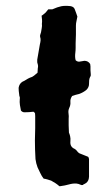

<svg xmlns="http://www.w3.org/2000/svg" viewBox="-20 -624 376 660"><path d="M292 -369Q292 -368 292 -365Q292 -362 290 -360Q287 -354 286.5 -348Q286 -342 286 -335Q286 -324 277 -315Q266 -306 252 -301Q246 -300 240 -298Q234 -296 228 -294Q221 -284 222 -273.5Q223 -263 218 -253Q214 -244 215.5 -234.5Q217 -225 216 -215Q216 -205 216 -193.5Q216 -182 217 -168Q219 -164 221 -156Q223 -148 222 -138Q220 -119 237 -112Q242 -109 245 -104.5Q248 -100 253 -97Q260 -94 268 -91Q276 -88 283 -85Q284 -84 285 -81.5Q286 -79 286 -77V-16Q286 -15 285.5 -13Q285 -11 285 -9Q282 3 271 8Q270 9 268 9.5Q266 10 265 12Q260 13 255.5 10.5Q251 8 243 7Q231 6 217 10Q203 14 187 16H184Q173 6 156 -3Q150 -5 143.5 -7Q137 -9 130 -10Q123 -19 118.5 -29Q114 -39 109 -49Q104 -62 102 -77Q101 -94 100.5 -110Q100 -126 100 -141Q101 -163 101 -184Q101 -205 101 -225Q101 -230 100.5 -233.5Q100 -237 95 -240Q88 -239 80 -238.5Q72 -238 64 -238Q57 -238 52 -244Q50 -253 48.5 -263Q47 -273 48 -284Q49 -288 47.5 -291.5Q46 -295 46 -299Q45 -305 44.5 -311Q44 -317 44 -322Q46 -336 57 -343Q64 -346 70 -350Q76 -354 83 -357Q91 -359 97 -364Q103 -369 109 -374Q109 -378 109.5 -382Q110 -386 110 -390Q112 -397 109 -406Q108 -408 108 -411.5Q108 -415 108 -419Q110 -432 112.5 -445Q115 -458 117 -471Q119 -479 119.5 -485Q120 -491 118 -497Q117 -501 118.5 -505Q120 -509 121 -513Q122 -520 123.5 -527.5Q125 -535 124 -542Q125 -549 124.5 -556Q124 -563 123 -570Q128 -573 130.5 -575.5Q133 -578 137 -581Q139 -583 141.5 -586.5Q144 -590 146 -592H160Q178 -600 190.5 -602.5Q203 -605 222 -603Q234 -601 237 -592Q239 -586 241.5 -580Q244 -574 246 -567Q245 -560 243 -552Q241 -544 241 -536Q241 -520 241 -505.5Q241 -491 240 -475Q240 -468 240 -459.5Q240 -451 239 -443Q237 -428 240 -417Q245 -412 252 -412Q257 -413 261.5 -413.5Q266 -414 270 -415Q283 -415 290 -404Q290 -402 290.5 -400Q291 -398 291 -396Q291 -389 291 -382.5Q291 -376 292 -369Z"/></svg>

Font: Darumadrop One
Style: Regular
Weight: 400
Version: Version 1.000